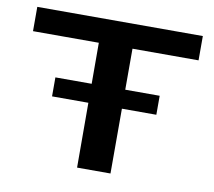

<svg xmlns="http://www.w3.org/2000/svg" viewBox="-69 -668 832 747"><g transform="rotate(10 347.0 -294.5)"><path d="M281 0 280 -493H20V-589H674V-493H413V0ZM137 -256V-331H549V-256Z"/></g></svg>

Font: Goldman
Style: Regular
Weight: 400
Designer: Jaikishan Patel
Version: Version 1.000; ttfautohint (v1.8.3)